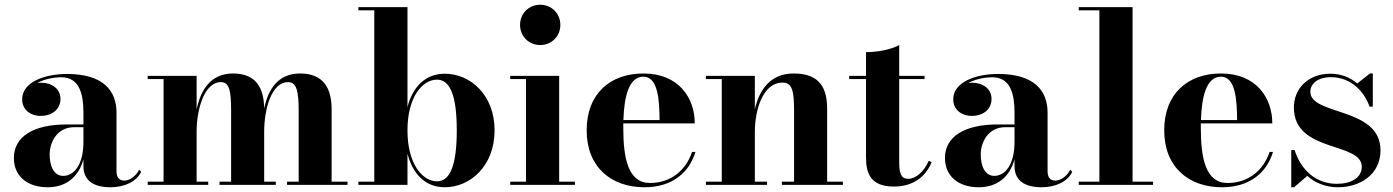

<svg xmlns="http://www.w3.org/2000/svg" viewBox="-20 -780 5878 810"><path d="M261 -255C119 -255 38.5 -202.5 38.5 -113.5C38.5 -37.5 94.5 10 181 10C259.5 10 312 -34 332 -108V-78.5C332 -15 380.5 10 445 10C506.5 10 556 -14 575.5 -55L567 -64C551.5 -32.5 522.5 -18 505 -18C479.5 -18 471.5 -35.5 471.5 -58V-304.5C471.5 -398 415 -468 262.5 -468C171.5 -468 73.5 -435.5 73.5 -361C73.5 -317.5 107.5 -291 153 -291C195.5 -291 235 -315.5 235 -363C235 -407 196.5 -431 153 -431C147.5 -431 142 -430.5 136.5 -429.5C167 -446.5 207 -454 238.5 -454C318.5 -454 332 -376.5 332 -304.5V-255ZM247 -38C206.5 -38 189.5 -80.5 189.5 -128C189.5 -177.5 218.5 -243.5 294 -243.5H332V-181.5C332 -82.5 290.5 -38 247 -38Z M603 -13.5V0H858.5V-13.5H809.5V-224.5C809.5 -318.5 841.5 -433.5 912 -433.5C948 -433.5 955 -396 955 -312V-13.5H906V0H1143.5V-13.5H1094.5V-224.5C1094.5 -318.5 1124.5 -433.5 1195.5 -433.5C1231.5 -433.5 1240 -396 1240 -312V-13.5H1191V0H1446V-13.5H1379V-319.5C1379 -406.5 1345.5 -470 1246 -470C1149.5 -470 1110 -398.5 1094.5 -322C1093.5 -408 1061 -470 963 -470C866 -470 825 -395.5 809.5 -317.5V-460H603V-446.5H670V-13.5Z M1559 -736.5V-13.5H1492V0H1699V-132C1721.5 -43 1777 10 1856.5 10C1964 10 2066.5 -80 2066.5 -230C2066.5 -380 1964 -469 1856.5 -469C1777 -469 1721.5 -416.5 1699 -328V-750H1492V-736.5ZM1699 -230C1699 -371.5 1762.5 -444 1823.5 -444C1880.5 -444 1907 -372.5 1907 -230C1907 -87.5 1880.5 -15 1823.5 -15C1762.5 -15 1699 -88 1699 -230Z M2174 -675C2174 -627 2211 -590 2259 -590C2307 -590 2344 -627 2344 -675C2344 -723 2307 -760 2259 -760C2211 -760 2174 -723 2174 -675ZM2132.5 -13.5V0H2405.5V-13.5H2339V-460H2132.5V-446.5H2199V-13.5Z M2914 -139H2899.5C2874.5 -63 2811 -8 2722.5 -8C2630 -8 2609.5 -111 2609.5 -240C2609.5 -246.5 2609.5 -253 2609.5 -259.5H2911C2911 -368.5 2842 -470 2694.5 -470C2554.5 -470 2455 -385 2455 -230C2455 -75 2558.5 10 2698.5 10C2818.5 10 2888 -54 2914 -139ZM2694.5 -456.5C2756.5 -456.5 2762 -356 2762.5 -273.5H2610C2613 -373.5 2633.5 -456.5 2694.5 -456.5Z M2958 -13.5V0H3216V-13.5H3164.5V-223.5C3164.5 -314.5 3197.5 -431.5 3281.5 -431.5C3323 -431.5 3330 -395 3330 -311V-13.5H3278.5V0H3536V-13.5H3469.5V-319.5C3469.5 -406.5 3440.5 -470 3328 -470C3227 -470 3182 -396.5 3164.5 -319V-460H2958V-446.5H3025V-13.5Z M3910.5 -96 3898 -101.5C3878 -54.5 3842 -25.5 3811.5 -25.5C3784 -25.5 3773.5 -44.5 3773.5 -94.5V-446.5H3880.5V-460H3773.5V-590C3738.5 -570 3678.5 -560 3633.5 -560V-460H3562.5V-446.5H3633.5V-116C3633.5 -46 3654.5 7 3751.5 7C3833 7 3885.5 -35 3910.5 -96Z M4189 -255C4047 -255 3966.5 -202.5 3966.5 -113.5C3966.5 -37.5 4022.5 10 4109 10C4187.5 10 4240 -34 4260 -108V-78.5C4260 -15 4308.5 10 4373 10C4434.5 10 4484 -14 4503.5 -55L4495 -64C4479.5 -32.5 4450.5 -18 4433 -18C4407.5 -18 4399.5 -35.5 4399.5 -58V-304.5C4399.5 -398 4343 -468 4190.5 -468C4099.5 -468 4001.5 -435.5 4001.5 -361C4001.5 -317.5 4035.5 -291 4081 -291C4123.5 -291 4163 -315.5 4163 -363C4163 -407 4124.5 -431 4081 -431C4075.5 -431 4070 -430.5 4064.5 -429.5C4095 -446.5 4135 -454 4166.5 -454C4246.5 -454 4260 -376.5 4260 -304.5V-255ZM4175 -38C4134.5 -38 4117.5 -80.5 4117.5 -128C4117.5 -177.5 4146.5 -243.5 4222 -243.5H4260V-181.5C4260 -82.5 4218.5 -38 4175 -38Z M4531 -13.5V0H4844.5V-13.5H4758V-750H4531V-736.5H4618V-13.5Z M5350.5 -139H5336C5311 -63 5247.5 -8 5159 -8C5066.5 -8 5046 -111 5046 -240C5046 -246.5 5046 -253 5046 -259.5H5347.5C5347.5 -368.5 5278.5 -470 5131 -470C4991 -470 4891.5 -385 4891.5 -230C4891.5 -75 4995 10 5135 10C5255 10 5324.5 -54 5350.5 -139ZM5131 -456.5C5193 -456.5 5198.5 -356 5199 -273.5H5046.5C5049.5 -373.5 5070 -456.5 5131 -456.5Z M5439.5 10 5495 -38C5529 -7.5 5573.5 10 5625 10C5715.5 10 5804 -42 5804 -146C5804 -330 5508 -291.5 5508 -393C5508 -429 5543.5 -454.5 5593 -454.5C5683 -454.5 5736.5 -390.5 5758 -330H5771.5V-470H5759.5L5706 -428C5676.5 -452.5 5639 -469 5592.5 -469C5498 -469 5438.5 -405.5 5438.5 -326.5C5438.5 -134 5725 -183 5725 -76.5C5725 -30 5680 -4.5 5619.5 -4.5C5534.5 -4.5 5469.5 -59.5 5441.5 -147H5427.5V10Z"/></svg>

Font: Bodoni* 16pt
Style: Bold
Weight: 700
Version: Version 2.3